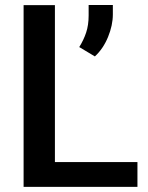

<svg xmlns="http://www.w3.org/2000/svg" viewBox="-20 -731 580 751"><path d="M517.6 -97.2V0H72.3V-710.9H194.8V-97.2ZM421.4 -711.4V-674.8Q421.4 -632.3 402.6 -586.4Q383.8 -540.5 351.1 -510.3L290 -546.9Q307.1 -574.2 316.9 -603.5Q326.7 -632.8 326.7 -670.4V-711.4Z"/></svg>

Font: Vazirmatn RD Medium
Style: Regular
Weight: 500
Designer: Saber Rastikerdar
Foundry: Saber Rastikerdar
Version: Version 33.003